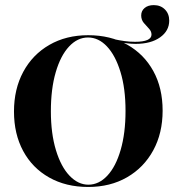

<svg xmlns="http://www.w3.org/2000/svg" viewBox="-20 -720 690 751"><path d="M510.5 -548.4Q494.4 -548.4 474.2 -550.8Q454 -553.2 432.3 -558.1L425 -566.9Q446.8 -562.1 467.3 -559.3Q487.9 -556.5 508.1 -556.5Q540.3 -556.5 556.5 -563.7Q572.6 -571 572.6 -584.7Q572.6 -597.6 562.5 -608.1Q552.4 -618.5 542.3 -630.6Q532.3 -642.7 532.3 -659.7Q532.3 -677.4 545.6 -688.7Q558.9 -700 581.5 -700Q608.1 -700 625 -683.1Q641.9 -666.1 641.9 -639.5Q641.9 -599.2 606 -573.8Q570.2 -548.4 510.5 -548.4ZM325 11.3Q237.9 11.3 172.2 -25.8Q106.5 -62.9 70.6 -129.4Q34.7 -196 34.7 -283.9Q34.7 -371.8 71 -439.1Q107.3 -506.5 173 -544.4Q238.7 -582.3 325 -582.3Q412.1 -582.3 477.8 -545.2Q543.5 -508.1 579.8 -441.9Q616.1 -375.8 616.1 -287.1Q616.1 -199.2 579.4 -131.9Q542.7 -64.5 477 -26.6Q411.3 11.3 325 11.3ZM325.8 2.4Q366.9 2.4 400 -33.1Q433.1 -68.5 452 -133.9Q471 -199.2 471 -286.3Q471 -374.2 451.2 -438.7Q431.5 -503.2 398.4 -538.3Q365.3 -573.4 324.2 -573.4Q283.1 -573.4 250 -537.9Q216.9 -502.4 198 -437.5Q179 -372.6 179 -284.7Q179 -197.6 198.8 -132.7Q218.5 -67.7 252 -32.7Q285.5 2.4 325.8 2.4Z"/></svg>

Font: Playfair 144pt SemiCondensed ExtraBold
Style: Regular
Weight: 800
Width: 4
Designer: Claus Eggers Sørensen
Foundry: Claus Eggers Sørensen
Version: Version 2.203